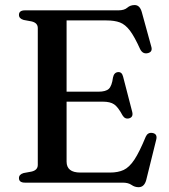

<svg xmlns="http://www.w3.org/2000/svg" viewBox="-20 -742 688 780"><path d="M57 -681.5Q57 -700 81.5 -700H461Q485 -700 497.2 -710.8Q509.5 -721.5 527 -721.5Q548 -721.5 556 -693L594.5 -553Q601 -532 582 -526.5Q560.5 -520.5 549.5 -542Q526.5 -593 507.8 -617.8Q489 -642.5 467.2 -650.8Q445.5 -659 412.5 -659H250.5V-369.5H379.5Q410 -369.5 422.2 -381.2Q434.5 -393 439 -427Q443 -447 458.5 -449Q475 -451 480 -431L517 -288Q522.5 -267 505.5 -261.5Q488 -256.5 478 -273Q459.5 -307.5 443.5 -318.2Q427.5 -329 397.5 -329H250.5V-85.5Q250.5 -41 306.5 -41H427Q459.5 -41 482.2 -51.5Q505 -62 525.8 -93.2Q546.5 -124.5 572 -186.5Q580 -204.5 598.5 -202Q621 -198.5 614.5 -174L574 -10.5Q566 18.5 543 18.5Q527.5 18.5 514.2 9.2Q501 0 479 0H81.5Q57 0 57 -18.5Q57 -33.5 76 -39L108.5 -45Q133.5 -51 133.5 -72V-628Q133.5 -649 108.5 -655L76 -661Q57 -666.5 57 -681.5Z"/></svg>

Font: Fraunces 9pt S000
Style: Regular
Weight: 400
Version: Version 1.000; ttfautohint (v1.8.3)